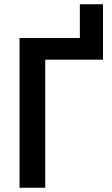

<svg xmlns="http://www.w3.org/2000/svg" viewBox="-20 -884 527 904"><path d="M72 0V-705H356V-864H465V-603H193V0Z"/></svg>

Font: Nunito Sans 10pt Condensed
Style: Bold
Weight: 700
Width: 3
Designer: Vernon Adams
Foundry: Vernon Adams
Version: Version 3.101;gftools[0.9.27]